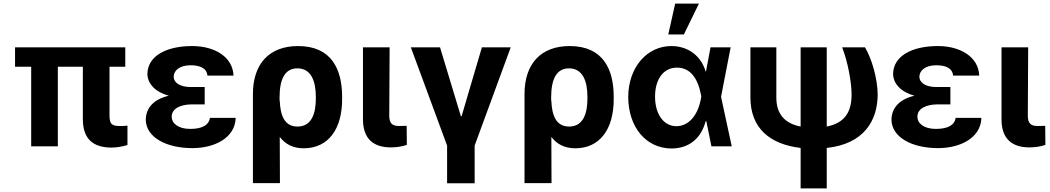

<svg xmlns="http://www.w3.org/2000/svg" viewBox="-20 -807 5791 1059"><path d="M671 -546H63V-439H152V0H299V-439H437V-147C438 -39 495 7 596 7C626 7 655 1 683 -7V-114C670 -112 657 -112 640 -112C595 -112 584 -125 584 -170V-439H671Z M784 -147C785 -51 895 10 1041 10C1163 10 1277 -46 1280 -157H1138C1133 -120 1100 -96 1029 -96C961 -96 927 -128 927 -163C927 -212 982 -230 1032 -231H1109V-327H1032C975 -327 938 -349 938 -385C939 -417 969 -447 1031 -447C1082 -447 1120 -432 1124 -390H1268C1264 -494 1163 -553 1040 -553C897 -553 794 -498 793 -399C794 -344 838 -299 911 -279C832 -261 785 -215 784 -147Z M1375 -288V203H1524L1523 -52C1553 -12 1596 11 1656 11C1792 10 1868 -96 1867 -263V-273C1867 -423 1810 -553 1624 -553C1465 -553 1375 -455 1375 -288ZM1522 -252V-270C1522 -368 1550 -430 1620 -430C1696 -430 1722 -360 1722 -273V-263C1722 -185 1701 -109 1621 -109C1547 -109 1526 -174 1523 -252Z M1982 -546V-146C1983 -41 2040 6 2136 6C2167 6 2199 1 2224 -8L2223 -113C2212 -113 2202 -112 2181 -112C2142 -112 2128 -128 2127 -167L2129 -546Z M2446 204H2598V-4L2797 -546H2638L2526 -166H2522L2407 -546H2246L2446 -4Z M2873 -288V203H3022L3021 -52C3051 -12 3094 11 3154 11C3290 10 3366 -96 3365 -263V-273C3365 -423 3308 -553 3122 -553C2963 -553 2873 -455 2873 -288ZM3020 -252V-270C3020 -368 3048 -430 3118 -430C3194 -430 3220 -360 3220 -273V-263C3220 -185 3199 -109 3119 -109C3045 -109 3024 -174 3021 -252Z M3683 12C3781 12 3847 -44 3872 -138H3876L3904 0H4016L3957 -273L4010 -546H3899L3874 -413H3872C3846 -501 3773 -553 3683 -553C3551 -553 3446 -439 3445 -272C3446 -104 3544 11 3683 12ZM3593 -274C3593 -367 3637 -434 3714 -434C3789 -434 3830 -373 3847 -281L3848 -275L3846 -263C3830 -171 3778 -111 3711 -111C3640 -111 3593 -178 3593 -274ZM3666 -617H3752L3835 -787H3704Z M4119 -546V-270C4119 -99 4227 -11 4396 9V232H4540V9C4744 -13 4820 -140 4821 -285C4820 -374 4789 -482 4751 -546H4625C4655 -469 4677 -357 4677 -285C4677 -188 4638 -128 4540 -109V-546H4396V-109C4313 -125 4262 -174 4262 -268V-546Z M4897 -147C4898 -51 5008 10 5154 10C5276 10 5390 -46 5393 -157H5251C5246 -120 5213 -96 5142 -96C5074 -96 5040 -128 5040 -163C5040 -212 5095 -230 5145 -231H5222V-327H5145C5088 -327 5051 -349 5051 -385C5052 -417 5082 -447 5144 -447C5195 -447 5233 -432 5237 -390H5381C5377 -494 5276 -553 5153 -553C5010 -553 4907 -498 4906 -399C4907 -344 4951 -299 5024 -279C4945 -261 4898 -215 4897 -147Z M5504 -546V-146C5505 -41 5562 6 5658 6C5689 6 5721 1 5746 -8L5745 -113C5734 -113 5724 -112 5703 -112C5664 -112 5650 -128 5649 -167L5651 -546Z"/></svg>

Font: Wafeq
Style: Bold
Weight: 700
Designer: Rasmus Andersson & Azza Alameddine
Foundry: Google & TypeTogether
Version: Version 3.000;FEAKit 1.0